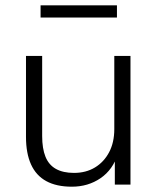

<svg xmlns="http://www.w3.org/2000/svg" viewBox="-20 -696 593 724"><path d="M251 8Q193 8 154.5 -13Q116 -34 97 -76Q78 -118 78 -180V-485H139V-183Q139 -136 151.5 -105Q164 -74 191 -59Q218 -44 259 -44Q304 -44 338 -64.5Q372 -85 391.5 -122Q411 -159 411 -209V-485H472V0H413V-117H425Q406 -56 359 -24Q312 8 251 8ZM133 -630V-676H421V-630Z"/></svg>

Font: Nunito Sans 12pt ExtraLight Light
Style: Regular
Weight: 300
Version: Version 3.101;gftools[0.9.27]